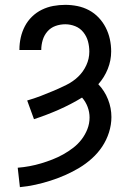

<svg xmlns="http://www.w3.org/2000/svg" viewBox="-20 -763 540 791"><path d="M62 8 53 -72Q78 -74 102 -78.5Q126 -83 149.5 -90Q173 -97 196 -106Q219 -115 240.5 -127Q262 -139 281.5 -154Q301 -169 316 -188.5Q331 -208 340 -231Q349 -254 349 -279Q349 -301 341 -322.5Q333 -344 318 -361Q272 -333 222 -311Q172 -289 120 -272L92 -349Q120 -357 147.5 -367.5Q175 -378 202 -389.5Q229 -401 255 -414Q281 -427 302 -447Q323 -467 335.5 -494Q348 -521 348 -550Q348 -572 342.5 -592.5Q337 -613 323.5 -630Q310 -647 290 -655Q270 -663 249 -663Q228 -663 208.5 -656Q189 -649 175.5 -633.5Q162 -618 156 -598Q150 -578 150 -558V-557H60V-559Q60 -584 65.5 -608.5Q71 -633 82.5 -655Q94 -677 112 -694.5Q130 -712 152.5 -723Q175 -734 199.5 -738.5Q224 -743 249 -743Q274 -743 299 -738Q324 -733 346.5 -721Q369 -709 386.5 -690.5Q404 -672 415.5 -649.5Q427 -627 432.5 -602Q438 -577 438 -551Q438 -514 424 -479Q410 -444 385 -416Q411 -389 425 -353.5Q439 -318 439 -281Q439 -249 429 -217.5Q419 -186 401 -159Q383 -132 358.5 -110Q334 -88 306.5 -71.5Q279 -55 249.5 -42Q220 -29 189 -19Q158 -9 126 -2Q94 5 62 8Z"/></svg>

Font: Iosevka Curly Medium
Style: Regular
Weight: 500
Monospace: yes
Designer: Belleve Invis
Foundry: Belleve Invis
Version: Version 22.1.2; ttfautohint (v1.8.4)